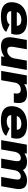

<svg xmlns="http://www.w3.org/2000/svg" viewBox="1870 -2506 643 4424"><g transform="rotate(90 2192.0 -294.5)"><path d="M360.5 6.5Q172.5 6.5 94 -72.5Q15.5 -151.5 34.5 -292Q53.5 -437.5 162.5 -517Q271.5 -596.5 455 -596.5Q644.5 -596.5 721.2 -514.5Q798 -432.5 774.5 -294Q768 -256.5 758 -231H236.5Q240 -182.5 266 -161Q306.5 -127.5 381.5 -127.5Q432 -127.5 478.8 -144.8Q525.5 -162 543 -195L714.5 -115.5Q697.5 -84 660.5 -60.8Q623.5 -37.5 574.2 -22.8Q525 -8 469.8 -0.8Q414.5 6.5 360.5 6.5ZM255.5 -359.5H573.5Q576 -408 544.5 -434Q507.5 -464.5 435.5 -464.5Q363 -464.5 308 -429.5Q274 -407.5 255.5 -359.5Z M1279.5 0 1288.5 -74.5Q1186 5 1046.5 5Q916 5 869.2 -70.5Q822.5 -146 847 -284.5L901 -590.5H1115.5L1064 -297.5Q1047.5 -205 1070 -172Q1092.5 -139 1149 -139Q1210 -139 1262 -185.5Q1309 -227.5 1324.5 -291L1377.5 -590.5H1592L1487 0Z M2129.5 -291Q2146.5 -388 2120.8 -419.8Q2095 -451.5 2043 -451.5Q1982.5 -451.5 1938 -414Q1902.5 -383.5 1889.5 -344.5L1828.5 0H1614.5L1718.5 -590.5H1927L1919 -528.5Q1919 -529 1919.5 -529Q2012 -595.5 2145.5 -595.5Q2283 -595.5 2327.5 -522.5Q2372 -449.5 2344 -291Z M2756 6.5Q2568 6.5 2489.5 -72.5Q2411 -151.5 2430 -292Q2449 -437.5 2558 -517Q2667 -596.5 2850.5 -596.5Q3040 -596.5 3116.8 -514.5Q3193.5 -432.5 3170 -294Q3163.5 -256.5 3153.5 -231H2632Q2635.5 -182.5 2661.5 -161Q2702 -127.5 2777 -127.5Q2827.5 -127.5 2874.2 -144.8Q2921 -162 2938.5 -195L3110 -115.5Q3093 -84 3056 -60.8Q3019 -37.5 2969.8 -22.8Q2920.5 -8 2865.2 -0.8Q2810 6.5 2756 6.5ZM2651 -359.5H2969Q2971.5 -408 2940 -434Q2903 -464.5 2831 -464.5Q2758.5 -464.5 2703.5 -429.5Q2669.5 -407.5 2651 -359.5Z M3209.5 0 3313.5 -590.5H3521L3516 -535.5Q3607 -595.5 3707 -595.5Q3840 -595.5 3884 -523.5Q3891 -512 3896.5 -499.5Q3901.5 -504 3906.5 -508Q4013 -595.5 4132.5 -595.5Q4265.5 -595.5 4308.2 -523.8Q4351 -452 4331 -338.5L4271.5 0H4057L4111.5 -310.5Q4125 -386.5 4109.2 -419Q4093.5 -451.5 4046 -451.5Q3994.5 -451.5 3954 -412.5Q3921.5 -382 3907 -330.5L3849 0H3634.5L3689 -310.5Q3702.5 -386.5 3685.2 -419Q3668 -451.5 3620.5 -451.5Q3569 -451.5 3528.5 -412.5Q3498 -383.5 3483 -335.5L3424 0Z"/></g></svg>

Font: Anybody ExtraExpanded ExtraBold
Style: Italic
Weight: 800
Width: 8
Italic angle: -10°
Designer: Tyler Finck
Foundry: Etcetera Type Company
Version: Version 1.010; ttfautohint (v1.8.3) -l 8 -r 50 -G 200 -x 14 